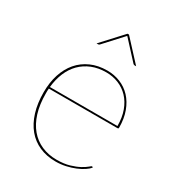

<svg xmlns="http://www.w3.org/2000/svg" viewBox="-169 -809 855 924"><g transform="rotate(30 258.0 -347.0)"><path d="M61 0ZM275 -498Q313.5 -498 347.5 -484.2Q381.5 -470.5 406.8 -443.5Q432 -416.5 446.5 -377.2Q461 -338 461 -287Q461 -284.5 459.2 -283.2Q457.5 -282 455 -282H74Q73 -275 73 -268.5Q73 -262 73 -255Q73 -194 87.5 -147.2Q102 -100.5 128.8 -68.8Q155.5 -37 193.2 -20.5Q231 -4 277 -4Q318 -4 348 -13Q378 -22 398 -33Q418 -44 428.5 -53Q439 -62 441 -62Q443 -62 445 -60L447 -58Q438.5 -47.5 421.8 -36.2Q405 -25 382.2 -15.5Q359.5 -6 332.5 0Q305.5 6 277 6Q226.5 6 186.5 -11.8Q146.5 -29.5 118.8 -63Q91 -96.5 76 -145Q61 -193.5 61 -255Q61 -309 75.5 -353.8Q90 -398.5 117.5 -430.5Q145 -462.5 184.8 -480.2Q224.5 -498 275 -498ZM275 -488Q231 -488 195.8 -473.8Q160.5 -459.5 135 -433.8Q109.5 -408 94.2 -371.5Q79 -335 74.5 -291H450Q450 -338.5 436.5 -375.2Q423 -412 399.2 -437Q375.5 -462 343.5 -475Q311.5 -488 275 -488ZM384 -585H375Q371 -585 367 -589L277 -687L274 -690L271 -687L181 -589Q179.5 -587.5 177.5 -586.2Q175.5 -585 173 -585H164L270 -700H278Z"/></g></svg>

Font: Lato Hairline
Style: Regular
Weight: 100
Designer: Lukasz Dziedzic
Foundry: tyPoland Lukasz Dziedzic
Version: Version 2.007; 2014-02-27